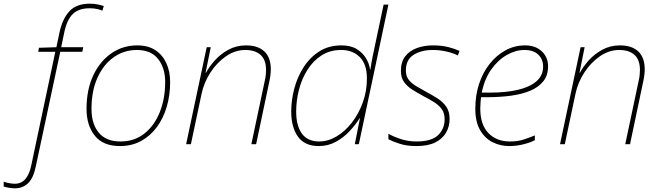

<svg xmlns="http://www.w3.org/2000/svg" viewBox="-152 -785 3589 1045"><path d="M-71 240Q-84 240 -103 237Q-122 234 -132 230V204Q-118 209 -101 212Q-84 215 -71 215Q-36 215 -14 189.5Q8 164 18 116L149 -503H56L60 -525L155 -528L172 -609Q188 -683 226 -724Q264 -765 337 -765Q360 -765 379.5 -761Q399 -757 413 -752L405 -727Q375 -740 336 -740Q275 -740 243 -707.5Q211 -675 197 -605L181 -528H301L296 -503H176L43 120Q30 184 1 212Q-28 240 -71 240Z M501 10Q409 10 364 -46.5Q319 -103 319 -192Q319 -297 355.5 -374.5Q392 -452 454.5 -495Q517 -538 595 -538Q654 -538 693.5 -512Q733 -486 753.5 -441Q774 -396 774 -338Q774 -267 755.5 -204Q737 -141 701.5 -93Q666 -45 615.5 -17.5Q565 10 501 10ZM504 -15Q580 -15 634.5 -58.5Q689 -102 718 -175.5Q747 -249 747 -339Q747 -415 708.5 -464Q670 -513 593 -513Q523 -513 467 -473.5Q411 -434 378.5 -362Q346 -290 346 -192Q346 -111 385.5 -63Q425 -15 504 -15Z M861 0 973 -528H995L967 -389H969Q986 -421 1016.5 -455.5Q1047 -490 1090.5 -514Q1134 -538 1187 -538Q1252 -538 1287 -505Q1322 -472 1322 -408Q1322 -379 1314 -342L1242 0H1216L1289 -345Q1293 -362 1294.5 -376.5Q1296 -391 1296 -404Q1296 -460 1266 -486.5Q1236 -513 1183 -513Q1128 -513 1078.5 -479Q1029 -445 993.5 -390.5Q958 -336 945 -274L887 0Z M1583 10Q1506 10 1469.5 -41.5Q1433 -93 1433 -178Q1433 -239 1449.5 -302Q1466 -365 1500 -418.5Q1534 -472 1585.5 -505Q1637 -538 1706 -538Q1757 -538 1789.5 -518Q1822 -498 1840 -468Q1858 -438 1862 -407H1864Q1869 -441 1876 -476.5Q1883 -512 1890 -543L1936 -760H1962L1801 0H1779L1807 -141H1805Q1784 -107 1751.5 -72Q1719 -37 1676.5 -13.5Q1634 10 1583 10ZM1585 -15Q1633 -15 1679 -42Q1725 -69 1762.5 -117Q1800 -165 1822.5 -227Q1845 -289 1845 -358Q1845 -436 1806 -474.5Q1767 -513 1705 -513Q1644 -513 1598 -483.5Q1552 -454 1521 -404.5Q1490 -355 1475 -296Q1460 -237 1460 -178Q1460 -101 1491 -58Q1522 -15 1585 -15Z M2114 10Q2062 10 2023.5 -2.5Q1985 -15 1962 -27V-57Q1992 -40 2031.5 -27.5Q2071 -15 2115 -15Q2197 -15 2232.5 -49.5Q2268 -84 2268 -136Q2268 -170 2251.5 -192Q2235 -214 2209 -230Q2183 -246 2154 -261Q2121 -279 2093 -296.5Q2065 -314 2047.5 -338Q2030 -362 2030 -399Q2030 -448 2053.5 -478.5Q2077 -509 2117 -523.5Q2157 -538 2204 -538Q2251 -538 2287 -529Q2323 -520 2349 -508L2340 -483Q2315 -496 2278.5 -504.5Q2242 -513 2203 -513Q2141 -513 2099 -486.5Q2057 -460 2057 -401Q2057 -371 2072.5 -351Q2088 -331 2113.5 -316Q2139 -301 2168 -285Q2200 -268 2229 -249.5Q2258 -231 2276.5 -205Q2295 -179 2295 -137Q2295 -97 2276 -63.5Q2257 -30 2217.5 -10Q2178 10 2114 10Z M2619 10Q2572 10 2530 -10.5Q2488 -31 2461.5 -76Q2435 -121 2435 -194Q2435 -266 2455.5 -328.5Q2476 -391 2513.5 -438Q2551 -485 2600 -511.5Q2649 -538 2706 -538Q2762 -538 2796.5 -506Q2831 -474 2831 -424Q2831 -375 2805 -342.5Q2779 -310 2733.5 -291Q2688 -272 2628 -264Q2568 -256 2500 -256H2466Q2465 -245 2463.5 -228Q2462 -211 2462 -194Q2462 -107 2506 -61Q2550 -15 2624 -15Q2667 -15 2701 -26.5Q2735 -38 2759 -48V-22Q2737 -10 2698.5 0Q2660 10 2619 10ZM2518 -281Q2602 -281 2666.5 -296Q2731 -311 2767.5 -342.5Q2804 -374 2804 -423Q2804 -462 2778 -487.5Q2752 -513 2702 -513Q2654 -513 2606 -485.5Q2558 -458 2521.5 -406.5Q2485 -355 2470 -281Z M2896 0 3008 -528H3030L3002 -389H3004Q3021 -421 3051.5 -455.5Q3082 -490 3125.5 -514Q3169 -538 3222 -538Q3287 -538 3322 -505Q3357 -472 3357 -408Q3357 -379 3349 -342L3277 0H3251L3324 -345Q3328 -362 3329.5 -376.5Q3331 -391 3331 -404Q3331 -460 3301 -486.5Q3271 -513 3218 -513Q3163 -513 3113.5 -479Q3064 -445 3028.5 -390.5Q2993 -336 2980 -274L2922 0Z"/></svg>

Font: Noto Sans Thin
Style: Italic
Weight: 100
Italic angle: -12°
Designer: Monotype Design Team
Foundry: Monotype Imaging Inc.
Version: Version 2.013; ttfautohint (v1.8.4.7-5d5b)